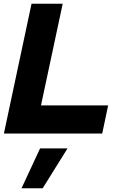

<svg xmlns="http://www.w3.org/2000/svg" viewBox="-20 -720 666 1035"><path d="M1 0 150 -700H318L201 -152H563L531 0ZM96 295 196 80H344L210 295Z"/></svg>

Font: Red Hat Display Black
Style: Italic
Weight: 900
Italic angle: -12°
Designer: Pentagram, MCKL
Foundry: Pentagram, MCKL
Version: Version 1.023; ttfautohint (v1.8.3)